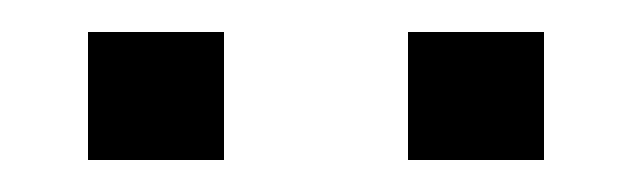

<svg xmlns="http://www.w3.org/2000/svg" viewBox="-20 -695 395 120"><path d="M235 -595V-675H320V-595ZM35 -595V-675H120V-595Z"/></svg>

Font: Share
Style: Regular
Weight: 400
Designer: Ralph du Carrois
Version: Version 1.002